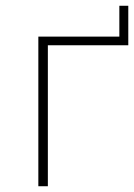

<svg xmlns="http://www.w3.org/2000/svg" viewBox="-20 -646 465 666"><path d="M113 0H146V-489H425V-626H394V-519H113Z"/></svg>

Font: Chess Sans ExtraLight
Style: Regular
Weight: 275
Designer: Wolf Bōese
Foundry: Wolf Bōese
Version: Version 7.223;Glyphs 3.3 (3306)